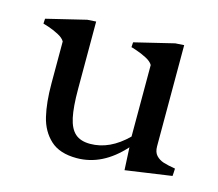

<svg xmlns="http://www.w3.org/2000/svg" viewBox="-74 -540 730 642"><g transform="rotate(15 291.0 -219.0)"><path d="M93.8 -209.5V-355Q87.4 -366.2 70.1 -375.2Q52.7 -384.3 34.4 -390.4Q16.1 -396.5 16.1 -396L17.1 -413.1L154.3 -446.3L184.6 -448.2V-214.8Q184.6 -152.3 192.4 -116.5Q200.2 -80.6 218.8 -64.2Q237.3 -47.9 270.5 -47.9Q338.4 -47.9 398.4 -107.4V-355Q392.1 -366.2 374.8 -375.2Q357.4 -384.3 339.1 -390.4Q320.8 -396.5 320.8 -396L321.8 -413.1L459 -446.3L489.3 -448.2V-98.1Q489.3 -77.6 499.5 -66.7Q509.8 -55.7 524.9 -50.8Q540 -45.9 566.4 -41.5Q566.4 -34.2 565.7 -26.4Q564.9 -18.6 564.9 -15.6L404.8 7.3L400.9 -70.8Q328.6 9.8 239.3 9.8Q180.2 9.8 148.2 -19.8Q116.2 -49.3 105 -96.7Q93.8 -144 93.8 -209.5Z"/></g></svg>

Font: Radley
Style: Regular
Weight: 400
Designer: Vernon Adams
Foundry: Vernon Adams
Version: Version 1.003; ttfautohint (v1.6)